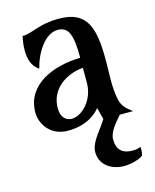

<svg xmlns="http://www.w3.org/2000/svg" viewBox="-112 -579 720 890"><g transform="rotate(-15 248.5 -134.0)"><path d="M464.8 210C469.7 196.3 469.2 174.8 467.8 168.9C456.1 173.3 447.3 176.3 429.7 176.3C376 176.3 354.5 148.4 354.5 103.5C354.5 66.4 387.7 31.7 414.1 0H477.5C452.1 -20.5 431.2 -34.2 423.3 -73.2C410.6 -132.8 417 -201.7 417 -260.7C417 -418 391.6 -502.9 255.9 -502.9C157.2 -502.9 122.6 -468.8 73.2 -468.8C70.8 -456.5 65.4 -430.7 65.4 -401.9C65.4 -365.2 74.2 -324.2 108.9 -302.7C126 -373.5 175.8 -454.1 236.8 -454.1C286.6 -454.1 305.2 -418.5 305.2 -307.6V-302.2C170.9 -299.3 38.6 -242.2 38.6 -110.8C38.6 -55.2 80.1 9.8 163.6 9.8C247.1 9.8 294.9 -24.9 320.8 -56.6L335.4 -0.5C309.6 43.5 259.3 89.8 259.3 138.7C259.3 202.6 315.9 235.4 372.1 235.4C405.3 235.4 446.8 224.6 464.8 210ZM195.3 -39.1C164.6 -39.1 144 -62.5 144 -102.5C144 -192.9 219.2 -246.1 305.2 -254.4V-182.1C305.2 -100.6 244.6 -39.1 195.3 -39.1Z"/></g></svg>

Font: Amarante
Style: Regular
Weight: 400
Designer: Karolina Lach
Foundry: Sorkin Type Co.
Version: Version 1.001